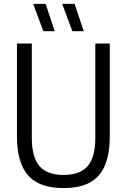

<svg xmlns="http://www.w3.org/2000/svg" viewBox="-20 -966 658 996"><path d="M68 -261V-740H145V-251.5Q145 -151.5 184.2 -105Q223.5 -58.5 310 -58.5Q396 -58.5 435.2 -105Q474.5 -151.5 474.5 -251.5V-740H549.5V-261Q549.5 -167.5 524.2 -107.8Q499 -48 446.2 -19.2Q393.5 9.5 310 9.5Q226 9.5 172.8 -19.2Q119.5 -48 93.8 -107.8Q68 -167.5 68 -261ZM205 -804 152 -946H216.5L264 -804ZM355.5 -804 302.5 -946H367L414.5 -804Z"/></svg>

Font: Encode Sans Condensed
Style: Regular
Weight: 400
Width: 3
Designer: Multiple Designers
Foundry: Impallari Type
Version: Version 2.000